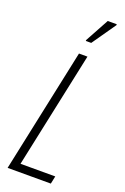

<svg xmlns="http://www.w3.org/2000/svg" viewBox="-170 -951 650 1002"><g transform="rotate(20 155.0 -449.5)"><path d="M15 0 161 -688H208L71 -43H264L255 0ZM172 -762V-767L244 -899H294V-894L202 -762Z"/></g></svg>

Font: Saira Condensed ExtraLight
Style: Italic
Weight: 250
Width: 3
Italic angle: -12°
Designer: Hector Gatti with collaboration of the Omnibus-Type team
Foundry: Omnibus-Type
Version: Version 1.101